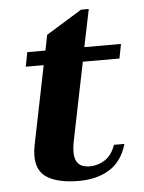

<svg xmlns="http://www.w3.org/2000/svg" viewBox="-48 -645 519 694"><g transform="rotate(-5 212.0 -298.0)"><path d="M204 -133Q200 -114 200 -95Q200 -39 254 -39Q284 -39 309.5 -55.5Q335 -72 348 -109H386Q368 -47 322.5 -18.5Q277 10 211 10Q139 10 98.5 -13.5Q58 -37 58 -93Q58 -113 62 -132L120 -418H55L65 -470H131L142 -526L272 -606H300L272 -470H405L395 -418H262Z"/></g></svg>

Font: Taviraj SemiBold
Style: Italic
Weight: 600
Italic angle: -12°
Designer: Katatrad Team
Foundry: CadsonDemak
Version: Version 1.001